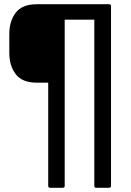

<svg xmlns="http://www.w3.org/2000/svg" viewBox="-20 -703 620 908"><path d="M217 185Q208 185 208 176V-312H155Q85 -312 54.5 -352Q24 -392 24 -453V-542Q24 -603 54.5 -643Q85 -683 155 -683H496Q505 -683 505 -674V176Q505 185 495 185H435Q426 185 426 176V-610H286V176Q286 185 277 185Z"/></svg>

Font: Sofia Sans Semi Condensed
Style: Regular
Weight: 400
Designer: Botio Nikoltchev, Ani Petrova
Foundry: lettersoup
Version: Version 4.100; ttfautohint (v1.8.4.7-5d5b)